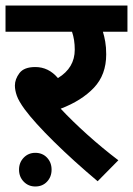

<svg xmlns="http://www.w3.org/2000/svg" viewBox="-20 -642 482 696"><path d="M409 -61 334 15Q246 -59 175.5 -128.5Q105 -198 70 -245Q48 -275 41 -295Q34 -315 34 -332Q34 -355 50.5 -377Q67 -399 108 -399Q156 -399 190 -359Q251 -396 251 -462Q251 -498 241 -527H0V-622H442V-527H353Q358 -511 361.5 -491Q365 -471 365 -445Q365 -371 320.5 -324Q276 -277 200 -248Q241 -204 296 -154.5Q351 -105 409 -61ZM49 -27Q49 -53 66 -70.5Q83 -88 108 -88Q134 -88 150.5 -70.5Q167 -53 167 -27Q167 -1 150.5 16.5Q134 34 108 34Q83 34 66 16.5Q49 -1 49 -27Z"/></svg>

Font: Noto Sans SemiBold
Style: Regular
Weight: 600
Designer: Monotype Design Team
Foundry: Monotype Imaging Inc.
Version: Version 2.007